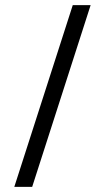

<svg xmlns="http://www.w3.org/2000/svg" viewBox="-20 -700 411 752"><path d="M265 -680H335L106 32H36Z"/></svg>

Font: Questrial
Style: Regular
Weight: 400
Designer: Joe Prince
Foundry: Joe Prince
Version: Version 1.002